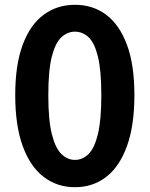

<svg xmlns="http://www.w3.org/2000/svg" viewBox="-20 -774 630 808"><path d="M295.3 13.8Q220.4 13.8 163.8 -29.6Q107.1 -72.9 75.6 -159.2Q44.1 -245.6 44.1 -373.6Q44.1 -501.4 75.6 -585.8Q107.1 -670.3 163.8 -712Q220.4 -753.8 295.3 -753.8Q371 -753.8 427.1 -711.7Q483.1 -669.5 514.3 -585.4Q545.6 -501.4 545.6 -373.6Q545.6 -245.6 514.3 -159.2Q483.1 -72.9 427.1 -29.6Q371 13.8 295.3 13.8ZM295.3 -101.1Q327.6 -101.1 352.7 -125.9Q377.9 -150.7 392.1 -210.2Q406.4 -269.6 406.4 -373.6Q406.4 -477.3 392.1 -535.5Q377.9 -593.7 352.7 -617.2Q327.6 -640.7 295.3 -640.7Q263.8 -640.7 238.3 -617.2Q212.8 -593.7 198 -535.5Q183.3 -477.3 183.3 -373.6Q183.3 -269.6 198 -210.2Q212.8 -150.7 238.3 -125.9Q263.8 -101.1 295.3 -101.1Z"/></svg>

Font: Noto Sans TC Thin
Style: Regular
Weight: 100
Designer: Ryoko NISHIZUKA 西塚涼子 (kana, bopomofo & ideographs); Paul D. Hunt (Latin, Greek & Cyrillic); Sandoll Communications 산돌커뮤니
Foundry: Adobe
Version: Version 2.004-H2;hotconv 1.0.118;makeotfexe 2.5.65603